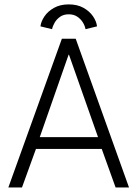

<svg xmlns="http://www.w3.org/2000/svg" viewBox="-20 -832 610 852"><path d="M254.5 -660H316L552.5 0H493L431.5 -171H139.5L77.5 0H17ZM156.5 -223.5H415L286 -589.5H284.5ZM211 -702.5 159.5 -715Q162 -736.5 177.2 -759.2Q192.5 -782 219.8 -797.2Q247 -812.5 285 -812.5Q323 -812.5 350 -797.5Q377 -782.5 392.5 -760Q408 -737.5 410.5 -715L359.5 -702.5Q357 -717 348 -732Q339 -747 323.2 -757.8Q307.5 -768.5 285 -768.5Q262.5 -768.5 247 -757.8Q231.5 -747 222.8 -732Q214 -717 211 -702.5Z"/></svg>

Font: League Spartan Thin Light
Style: Regular
Weight: 300
Version: Version 2.002